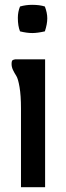

<svg xmlns="http://www.w3.org/2000/svg" viewBox="-20 -776 274 796"><path d="M114 -639Q91 -639 63 -646Q54 -668 54 -702Q54 -727 63 -749Q87 -756 113 -756Q145 -756 166 -749Q176 -723 176 -700Q176 -676 166 -646Q135 -639 114 -639ZM167 -530V0H67V-326Q67 -380 61 -415Q55 -450 47.5 -461.5Q40 -473 34 -485.5Q28 -498 28 -511Q28 -518 29.5 -522.5Q31 -527 36.5 -528.5Q42 -530 43 -530Q44 -530 52 -530Z"/></svg>

Font: Coupeur_Texte
Style: Regular
Weight: 400
Designer: Léa Rolland
Version: Version 1.000;PS 001.000;hotconv 1.0.88;makeotf.lib2.5.64775